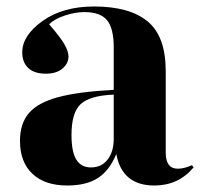

<svg xmlns="http://www.w3.org/2000/svg" viewBox="-20 -552 611 586"><path d="M185.1 14.2Q117.2 14.2 79.1 -21.5Q41 -57.1 41 -122.1Q41 -175.3 68.4 -207Q95.7 -238.8 157.2 -255.4Q218.8 -272 327.1 -277.8V-407.2Q327.1 -465.8 306.6 -490.5Q286.1 -515.1 237.8 -515.1Q209 -515.1 177.2 -504.4Q145.5 -493.7 129.9 -478Q164.6 -438 176.8 -416.5Q189 -395 189 -379.9Q189 -357.9 170.4 -342.5Q151.9 -327.1 120.1 -327.1Q84.5 -327.1 66.2 -344.5Q47.9 -361.8 47.9 -392.1Q47.9 -443.8 109.9 -488Q171.9 -532.2 267.1 -532.2Q375.5 -532.2 430.7 -486.6Q485.8 -440.9 485.8 -335V-85.9Q485.8 -37.1 522.9 -37.1Q542 -37.1 565.9 -47.9L570.8 -41Q524.4 14.2 451.2 14.2Q352.5 14.2 335 -82Q314 -31.2 278.6 -8.5Q243.2 14.2 185.1 14.2ZM257.8 -41Q289.6 -41 308.3 -64.9Q327.1 -88.9 327.1 -127.9V-263.2Q253.9 -260.3 226.1 -234.1Q198.2 -208 198.2 -140.1Q198.2 -88.9 212.9 -64.9Q227.5 -41 257.8 -41Z"/></svg>

Font: Display Regular
Style: Bold
Weight: 700
Designer: Latin by Veronika Burian and Jose Scaglione. Greek by Irene Vlachou. Cyrillic by Vera Evstafieva.
Foundry: TypeTogether
Version: Version 3.002